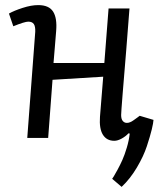

<svg xmlns="http://www.w3.org/2000/svg" viewBox="-20 -541 630 753"><path d="M384.8 -240.2 186 -228 168.9 0H86.9L118.2 -416Q119.1 -437 112.8 -446.5Q106.4 -456.1 90.8 -456.1Q77.1 -456.1 32.2 -438L15.1 -487.8Q34.7 -499 68.6 -510Q102.5 -521 129.9 -521Q171.9 -521 188.2 -495.6Q204.6 -470.2 200.2 -418.9Q198.7 -397.9 195.1 -356.4Q191.4 -314.9 189.9 -293.9H389.2L405.8 -507.8H487.8Q483.9 -450.2 475.3 -347.4Q466.8 -244.6 460.9 -171.9Q455.1 -99.1 455.1 -89.8Q455.1 -74.2 461.4 -66.7Q467.8 -59.1 477.1 -59.1Q480.5 -59.1 483.6 -59.6Q486.8 -60.1 490.5 -61.8Q494.1 -63.5 496.6 -64.7Q499 -65.9 503.4 -69.1Q507.8 -72.3 510.3 -74Q512.7 -75.7 518.8 -80.1Q524.9 -84.5 527.8 -86.9L582 -70.8Q581.5 -59.6 575.2 -33.2Q568.8 -6.8 555.9 32.5Q543 71.8 516.8 116Q490.7 160.2 457 191.9L419.9 160.2Q422.4 156.7 426.3 150.6Q430.2 144.5 440.7 125.2Q451.2 106 460 86.2Q468.8 66.4 477.3 38.1Q485.8 9.8 488.8 -17.1L483.9 -18.1Q473.1 -6.3 457.3 2.4Q441.4 11.2 428.2 11.2Q398.4 11.2 383.5 -12.7Q368.7 -36.6 372.1 -83Z"/></svg>

Font: Literata Book
Style: Italic
Weight: 400
Italic angle: -3°
Designer: Latin by Veronika Burian and Jose Scaglione. Greek by Irene Vlachou. Cyrillic by Vera Evstafieva
Foundry: TypeTogether
Version: Version 1.003;PS 001.003;hotconv 1.0.88;makeotf.lib2.5.64775